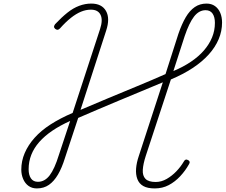

<svg xmlns="http://www.w3.org/2000/svg" viewBox="-20 -1036 1261 1073"><path d="M186 17Q159 17 139.5 3Q120 -11 109.5 -35.5Q99 -60 99 -88Q99 -136 118 -180.5Q137 -225 173 -265.5Q209 -306 262.5 -340.5Q316 -375 386 -405L539 -873Q556 -924 542 -953Q528 -982 488 -982Q460 -982 432.5 -970.5Q405 -959 376 -936Q347 -913 315 -877Q308 -870 302 -869.5Q296 -869 288 -875Q281 -882 282 -888Q283 -894 288 -901Q324 -939 356.5 -965Q389 -991 422.5 -1003.5Q456 -1016 490 -1016Q549 -1016 572.5 -974.5Q596 -933 573 -864L430 -422Q505 -454 584 -487Q663 -520 744.5 -553.5Q826 -587 905 -622L977 -847Q996 -902 1018 -939.5Q1040 -977 1068.5 -996.5Q1097 -1016 1134 -1016Q1162 -1016 1181.5 -1002Q1201 -988 1211 -964Q1221 -940 1221 -910Q1221 -862 1202 -817Q1183 -772 1146.5 -731.5Q1110 -691 1057 -656Q1004 -621 935 -592L795 -166Q780 -120 778 -87Q776 -54 793 -36.5Q810 -19 850 -19Q882 -19 911.5 -36Q941 -53 965.5 -78.5Q990 -104 1007 -133Q1011 -141 1017 -143.5Q1023 -146 1032 -141Q1039 -136 1040 -131Q1041 -126 1036 -118Q1016 -82 987 -51Q958 -20 923 -1.5Q888 17 845 17Q804 17 780.5 3.5Q757 -10 747.5 -35.5Q738 -61 740.5 -94Q743 -127 756 -165L890 -576Q828 -550 766.5 -524.5Q705 -499 645 -474Q585 -449 527.5 -424.5Q470 -400 417 -377L343 -153Q326 -98 304 -60.5Q282 -23 253.5 -3Q225 17 186 17ZM192 -20Q230 -20 257.5 -56Q285 -92 309 -170L372 -360Q316 -335 272.5 -305.5Q229 -276 199.5 -242.5Q170 -209 155 -171Q140 -133 140 -90Q140 -58 153 -39Q166 -20 192 -20ZM949 -639Q1004 -662 1047 -691Q1090 -720 1119.5 -754Q1149 -788 1165 -826.5Q1181 -865 1181 -908Q1181 -941 1168 -960Q1155 -979 1129 -979Q1092 -979 1064.5 -943.5Q1037 -908 1012 -834Z"/></svg>

Font: Playwrite BE VLG Thin
Style: Regular
Weight: 250
Designer: Veronika Burian, José Scaglione
Foundry: TypeTogether
Version: Version 1.002